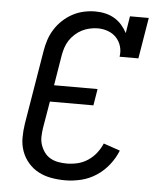

<svg xmlns="http://www.w3.org/2000/svg" viewBox="-53 -789 707 844"><g transform="rotate(5 300.0 -367.5)"><path d="M265 8Q234 8 203.5 2.5Q173 -3 147.5 -16.5Q122 -30 102.5 -52.5Q83 -75 73 -103Q63 -131 63 -162Q63 -193 68 -225L122 -550Q126 -575 134 -599.5Q142 -624 156.5 -647Q171 -670 191 -688.5Q211 -707 234.5 -719.5Q258 -732 283.5 -737.5Q309 -743 334 -743Q357 -743 378.5 -738Q400 -733 418.5 -722Q437 -711 451 -695Q465 -679 475 -660L487 -735H570L540 -554H457Q461 -578 454.5 -600Q448 -622 433 -638Q418 -654 396.5 -662Q375 -670 351 -670Q334 -670 316 -666Q298 -662 282 -654Q266 -646 251.5 -633Q237 -620 227 -604.5Q217 -589 211.5 -572Q206 -555 203 -538L181 -404H373L361 -331H169L149 -213Q146 -193 145.5 -174Q145 -155 151 -137.5Q157 -120 167.5 -105.5Q178 -91 193.5 -82Q209 -73 228 -69.5Q247 -66 266 -66Q289 -66 313 -71.5Q337 -77 358.5 -91Q380 -105 396 -125.5Q412 -146 421 -168L494 -143Q481 -110 457.5 -80Q434 -50 402.5 -29.5Q371 -9 335.5 -0.5Q300 8 265 8Z"/></g></svg>

Font: Iosevka Plex Etoile
Style: Italic
Weight: 400
Italic angle: -9°
Designer: Belleve Invis
Foundry: Belleve Invis
Version: Version 25.1.1; ttfautohint (v1.8.4)